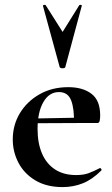

<svg xmlns="http://www.w3.org/2000/svg" viewBox="-20 -750 458 782"><path d="M235 12Q170 12 124.5 -15Q79 -42 55.5 -86.5Q32 -131 32 -182Q32 -241 61 -289Q90 -337 141 -366Q192 -395 258 -395Q317 -395 352.5 -368Q388 -341 388 -280Q388 -267 386 -258Q384 -249 377 -249H281Q283 -306 270 -340.5Q257 -375 220 -375Q180 -375 156.5 -334Q133 -293 133 -225Q133 -167 151 -125Q169 -83 204 -60Q239 -37 290 -37Q320 -37 340.5 -44.5Q361 -52 386 -65Q388 -67 391.5 -63Q395 -59 393 -56Q356 -19 317.5 -3.5Q279 12 235 12ZM98 -248 97 -267 316 -271V-249ZM155 -726Q154 -729 159.5 -730Q165 -731 166 -729L235 -620L303 -729Q305 -731 310 -730Q315 -729 313 -726L246 -477Q245 -472 235 -472Q225 -472 223 -477Z"/></svg>

Font: Cormorant Infant Light
Style: Regular
Weight: 300
Designer: Christian Thalmann (Catharsis Fonts)
Foundry: Catharsis Fonts
Version: Version 4.001